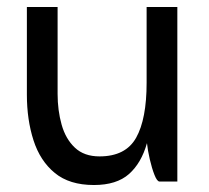

<svg xmlns="http://www.w3.org/2000/svg" viewBox="-20 -520 600 550"><path d="M145 -251Q145 -204 156.5 -163Q168 -122 194.5 -97Q221 -72 265 -72Q340 -72 370 -125.5Q400 -179 400 -283V-500H488V0H437Q430 0 422.5 -19Q415 -38 409 -64Q403 -90 401 -110Q385 -53 349.5 -21.5Q314 10 249 10Q179 10 137 -24.5Q95 -59 76 -118Q57 -177 57 -249V-500H145Z"/></svg>

Font: Haskoy Medium
Style: Regular
Weight: 500
Designer: Ertekin Erdin
Foundry: Ertekin Erdin
Version: Version 1.500; ttfautohint (v1.8.3)